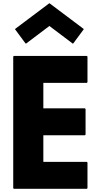

<svg xmlns="http://www.w3.org/2000/svg" viewBox="-20 -1178 632 1205"><path d="M525 -827H67L63 -823V3L67 7H525L529 3V-158L525 -162H252V-329H513L517 -333V-494L513 -498H252V-658H525L529 -662V-823ZM74 -995 139 -907 143 -904 290 -1015 437 -904 441 -907 506 -995 503 -998 290 -1158 77 -998Z"/></svg>

Font: Hussar Woodtype
Style: Bd
Weight: 900
Foundry: Cannot Into Space Fonts
Version: Version 1.07